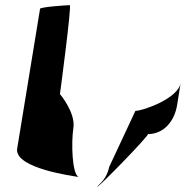

<svg xmlns="http://www.w3.org/2000/svg" viewBox="-20 -723 719 743"><path d="M46 -145C41 -71 262 -42 285 -38C259 -46 255 -170 264 -228C273 -287 212 -359 212 -359C213 -366 258 -703 250 -703C239 -703 136 -696 135 -689ZM285 -38H289ZM356 0C354 10 563 -204 552 -204C612 -204 656 -252 666 -320L679 -402C670 -342 533 -294 504 -294L403 -78C392 -30 371 -18 356 0Z"/></svg>

Font: Ampere
Style: UltCndIta
Weight: 400
Version: Version 1